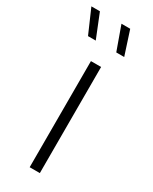

<svg xmlns="http://www.w3.org/2000/svg" viewBox="-199 -771 651 818"><g transform="rotate(30 126.0 -362.5)"><path d="M106 0H156V-522H106ZM181 -608H220L182 -725H139ZM42 -608H80L33 -725H-9Z"/></g></svg>

Font: Chess Sans Light
Style: Regular
Weight: 300
Designer: Wolf Bōese
Foundry: Wolf Bōese
Version: Version 7.223;Glyphs 3.3 (3306)